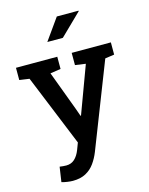

<svg xmlns="http://www.w3.org/2000/svg" viewBox="-140 -849 893 1149"><g transform="rotate(-15 306.5 -274.5)"><path d="M166 213.4Q150.9 213.4 131.1 210.4Q111.3 207.5 96.7 203.1L110.4 110.8Q119.1 112.3 131.6 113.3Q144 114.3 151.4 114.3Q182.1 114.3 203.1 95Q224.1 75.7 237.3 41.5L253.4 -1L72.8 -443.8L11.2 -452.6V-528.3H267.1V-452.6L202.1 -442.9L293.9 -196.8L310.1 -150.9H313L421.4 -443.4L356.4 -452.6V-528.3H599.1V-452.6L542 -444.3L337.4 79.6Q322.8 116.7 301 147.2Q279.3 177.7 246.3 195.6Q213.4 213.4 166 213.4ZM232.4 -628.9 326.7 -761.7H460.9L461.9 -758.8L328.6 -628.9H236.3Z"/></g></svg>

Font: Roboto Slab LO Medium
Style: Regular
Weight: 500
Designer: Google
Version: Version 2.000